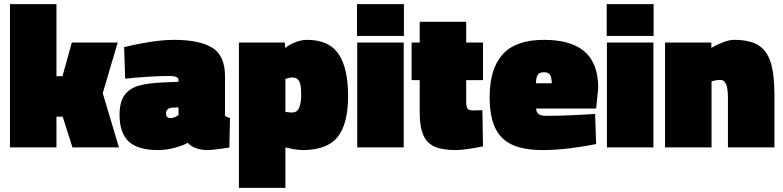

<svg xmlns="http://www.w3.org/2000/svg" viewBox="-20 -710 3774 925"><path d="M28 -690H252V-343H281L326 -505H547L475 -261L553 0H329L282 -148H252V0H28Z M556 -157Q556 -220 581 -253Q606 -286 650.5 -298Q695 -310 768 -313L840 -316V-325Q840 -344 797 -344Q752 -344 690 -340Q628 -336 583 -331L578 -483Q629 -496 696.5 -507Q764 -518 819 -518Q940 -518 1002 -480.5Q1064 -443 1064 -342V-152Q1068 -149 1075 -146Q1082 -143 1088 -141L1085 1Q1003 13 982 13Q945 13 919.5 2Q894 -9 885 -22Q861 -9 821.5 2Q782 13 741 13Q646 13 601 -27.5Q556 -68 556 -157ZM840 -156V-193L806 -191Q794 -190 787 -182.5Q780 -175 780 -163Q780 -141 802 -141Q812 -141 823 -146Q834 -151 840 -156Z M1131 -505H1352L1354 -479Q1372 -494 1401.5 -506Q1431 -518 1459 -518Q1565 -518 1611 -450Q1657 -382 1657 -248Q1657 -113 1606.5 -50Q1556 13 1437 13Q1421 13 1397 9Q1373 5 1355 0V195H1131ZM1431 -256Q1431 -303 1421 -320Q1411 -337 1387 -337Q1378 -337 1355 -330V-171Q1373 -168 1387 -168Q1412 -168 1421.5 -191.5Q1431 -215 1431 -256Z M1700 -690H1926V-537H1700ZM1701 -505H1925V0H1701Z M2002 -168V-324H1963V-505H2002V-605H2226V-505H2307V-324H2226V-220Q2226 -195 2232.5 -186.5Q2239 -178 2259 -178L2304 -179L2307 -5Q2275 2 2237 7.5Q2199 13 2175 13Q2112 13 2075 -3Q2038 -19 2020 -58Q2002 -97 2002 -168Z M2339 -243Q2339 -379 2402 -448.5Q2465 -518 2601 -518Q2732 -518 2797 -461Q2862 -404 2862 -286L2852 -187H2563Q2564 -168 2575.5 -160Q2587 -152 2612 -152Q2710 -152 2847 -161L2852 -16Q2800 -5 2728.5 4Q2657 13 2596 13Q2501 13 2445 -14Q2389 -41 2364 -97Q2339 -153 2339 -243ZM2638 -309Q2638 -338 2629.5 -350Q2621 -362 2601 -362Q2579 -362 2571 -350Q2563 -338 2562 -309Z M2903 -690H3129V-537H2903ZM2904 -505H3128V0H2904Z M3184 -505H3407V-479Q3431 -494 3462.5 -506Q3494 -518 3517 -518Q3590 -518 3632 -493Q3674 -468 3692.5 -410.5Q3711 -353 3711 -253V0H3487V-238Q3487 -283 3478 -304Q3469 -325 3451 -325Q3431 -325 3408 -318V0H3184Z"/></svg>

Font: Cairo Black
Style: Regular
Weight: 900
Designer: Mohamed Gaber, Accademia di Belle Arti di Urbino and others
Foundry: Kief Type Foundry, Accademia di Belle Arti di Urbino and others
Version: Version 3.011